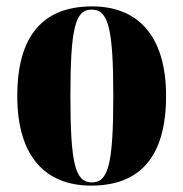

<svg xmlns="http://www.w3.org/2000/svg" viewBox="-20 -570 573 600"><path d="M265 10C419 10 499 -82 499 -270C499 -458 411 -550 268 -550C114 -550 34 -458 34 -270C34 -82 121 10 265 10ZM267 0C216 0 200 -55 200 -270C200 -485 216 -540 266 -540C318 -540 334 -485 334 -270C334 -55 318 0 267 0Z"/></svg>

Font: Noto Serif Display ExtraCondensed Black
Style: Regular
Weight: 900
Width: 2
Designer: Monotype Design Team
Foundry: Monotype Imaging Inc.
Version: Version 2.009